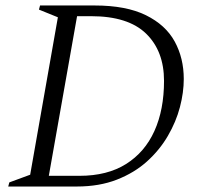

<svg xmlns="http://www.w3.org/2000/svg" viewBox="-20 -680 743 700"><path d="M10 0 14 -15 90 -43 191 -617 122 -645 126 -660H325Q440 -660 512 -624.5Q584 -589 617 -528.5Q650 -468 650 -392Q650 -343 636 -289.5Q622 -236 592 -184.5Q562 -133 516 -91.5Q470 -50 406 -25Q342 0 260 0ZM312 -621H261L158 -39H270Q371 -39 439.5 -82Q508 -125 543 -202.5Q578 -280 578 -385Q578 -494 512.5 -557.5Q447 -621 312 -621Z"/></svg>

Font: Spectral SC Light
Style: Italic
Weight: 300
Italic angle: -10°
Designer: Jean-Baptiste Levee
Foundry: Production Type
Version: Version 2.001